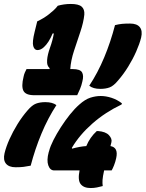

<svg xmlns="http://www.w3.org/2000/svg" viewBox="-48 -835 736 970"><path d="M403 -402Q446 -467 478.5 -545Q511 -623 533 -708Q553 -713 569 -714.5Q585 -716 609 -716Q644 -716 658.5 -697.5Q673 -679 665 -645Q657 -613 640 -574.5Q623 -536 599.5 -498Q576 -460 549 -429Q526 -401 506 -393.5Q486 -386 459 -386Q422 -386 403 -402ZM471 105Q457 109 441.5 112Q426 115 410 115Q375 115 359.5 95Q344 75 354 26H226Q205 26 196 0.5Q187 -25 198 -66L200 -72Q206 -96 222 -127.5Q238 -159 259.5 -192.5Q281 -226 305 -256Q329 -286 353 -307Q382 -333 408.5 -341.5Q435 -350 461 -350Q487 -350 515 -341Q543 -332 568 -313L566 -307Q484 -268 419 -211Q354 -154 315 -88L316 -84Q356 -95 388 -97Q406 -141 441 -173H447Q486 -170 502.5 -152Q519 -134 515 -117L510 -97Q551 -90 539 -36Q535 -17 528 0.5Q521 18 516 26H478Q471 58 470 74.5Q469 91 471 105ZM237 -304Q194 -238 161.5 -160Q129 -82 107 2Q87 6 71 8Q55 10 31 10Q-3 10 -18 -8.5Q-33 -27 -25 -61Q-17 -94 0 -132Q17 -170 40.5 -208Q64 -246 91 -277Q114 -304 134 -311.5Q154 -319 181 -319Q217 -319 237 -304ZM86 -486H202L203 -490Q195 -498 192 -506.5Q189 -515 190 -532Q192 -559 205 -595Q218 -631 224 -666H218Q199 -620 174 -597Q158 -582 141 -582Q126 -582 120 -602Q114 -622 127 -674L140 -727Q157 -735 171 -743.5Q185 -752 198 -762Q212 -773 223 -783Q234 -793 244 -806Q258 -810 274.5 -812.5Q291 -815 310 -815Q349 -815 364.5 -801.5Q380 -788 378 -761Q374 -722 358 -674.5Q342 -627 326 -578.5Q310 -530 307 -486H319Q357 -486 366.5 -469.5Q376 -453 368 -423Q364 -404 356.5 -386Q349 -368 342 -354H125Q82 -354 70.5 -376Q59 -398 71 -447Q73 -458 77.5 -468.5Q82 -479 86 -486Z"/></svg>

Font: Recursive Mn Csl St Blk
Style: Italic
Weight: 900
Italic angle: -15°
Monospace: yes
Version: Version 1.079;hotconv 1.0.112;makeotfexe 2.5.65598; ttfautoh